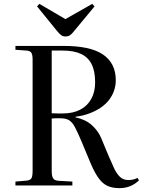

<svg xmlns="http://www.w3.org/2000/svg" viewBox="-20 -961 740 995"><path d="M599 14Q563 14 537.5 2.5Q512 -9 491.5 -37Q471 -65 450 -114L402 -229Q383 -274 369.5 -300Q356 -326 339.5 -337Q323 -348 293 -348Q280 -348 269 -348Q258 -348 248 -347V-74Q248 -48 255.5 -36.5Q263 -25 285 -24L355 -20V0H60V-20L118 -25Q137 -27 143 -37.5Q149 -48 149 -76V-652Q149 -677 142.5 -687.5Q136 -698 116 -699L60 -703V-723H311Q377 -723 427.5 -712.5Q478 -702 511.5 -680Q545 -658 562.5 -624.5Q580 -591 580 -545Q580 -517 571 -491Q562 -465 545 -443Q528 -421 502.5 -403.5Q477 -386 444 -373.5Q411 -361 371 -356V-353Q423 -342 456 -312.5Q489 -283 505 -244L542 -155Q557 -121 570 -92Q583 -63 600.5 -45.5Q618 -28 645 -28Q658 -28 669.5 -30.5Q681 -33 693 -39L700 -26Q679 -6 654 4Q629 14 599 14ZM304 -373Q358 -373 395.5 -392.5Q433 -412 453 -448.5Q473 -485 473 -534Q473 -592 455 -628Q437 -664 400 -681.5Q363 -699 304 -699H248V-374Q267 -373 280.5 -373Q294 -373 304 -373ZM319 -772Q307 -772 298 -778Q289 -784 276 -800L172 -928L184 -941L319 -862L458 -941L470 -928L359 -794Q351 -784 342 -778Q333 -772 319 -772Z"/></svg>

Font: Literata 60pt
Style: Regular
Weight: 400
Designer: Latin by Veronika Burian and Jose Scaglione. Greek by Irene Vlachou. Cyrillic by Vera Evstafieva.
Foundry: TypeTogether
Version: Version 3.002